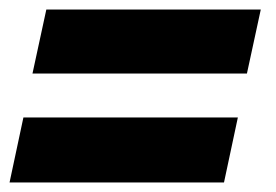

<svg xmlns="http://www.w3.org/2000/svg" viewBox="-25 -504 577 402"><path d="M-5 -122 24 -258H473L444 -122ZM43 -350 72 -484H521L492 -350Z"/></svg>

Font: Radio Canada Big
Style: Bold Italic
Weight: 700
Italic angle: -12°
Designer: Étienne Aubert Bonn
Foundry: Coppers and Brasses
Version: Version 1.001